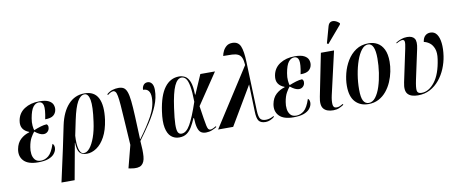

<svg xmlns="http://www.w3.org/2000/svg" viewBox="-82 -1178 4272 1782"><g transform="rotate(-10 2054.0 -287.0)"><path d="M193 10Q100 10 59 -32.5Q18 -75 30 -143Q41 -201 76.5 -233.5Q112 -266 159 -279V-283Q120 -297 101 -326Q82 -355 90 -401Q102 -471 160 -508.5Q218 -546 300 -546Q359 -546 389 -530Q419 -514 428 -490Q437 -466 433 -442Q428 -411 404 -391.5Q380 -372 326 -372Q345 -465 336.5 -501Q328 -537 294 -537Q264 -537 240.5 -507.5Q217 -478 204 -404Q197 -365 200 -334.5Q203 -304 208 -290Q242 -304 273.5 -313.5Q305 -323 331 -324Q337 -320 341.5 -311Q346 -302 343 -285Q340 -266 325 -252.5Q310 -239 288 -239Q254 -239 206 -278Q191 -261 172.5 -228.5Q154 -196 145 -142Q139 -110 143 -77.5Q147 -45 165.5 -23Q184 -1 221 -1Q260 -1 293.5 -28.5Q327 -56 353 -136Q363 -130 367 -115.5Q371 -101 368 -85Q364 -62 346 -40Q328 -18 291.5 -4Q255 10 193 10Z M373 232 441 -78 485 -289Q511 -411 573 -478.5Q635 -546 726 -546Q818 -546 854 -475.5Q890 -405 872 -272Q858 -176 824 -113.5Q790 -51 744.5 -20.5Q699 10 653 10Q608 10 586 -14Q564 -38 561 -109H559L497 232ZM626 -1Q655 -1 682 -34Q709 -67 731 -128Q753 -189 764 -272Q784 -413 772.5 -475Q761 -537 725 -537Q687 -537 657.5 -484.5Q628 -432 604 -318L574 -174Q569 -96 581.5 -48.5Q594 -1 626 -1Z M1029 215 1008 211 1063 -1Q1054 -138 1048.5 -230.5Q1043 -323 1038.5 -380.5Q1034 -438 1028 -468Q1022 -498 1013.5 -508.5Q1005 -519 992 -519Q982 -519 969.5 -513Q957 -507 939 -493L934 -501Q960 -524 988.5 -532.5Q1017 -541 1045 -541Q1075 -541 1094 -529.5Q1113 -518 1124.5 -487Q1136 -456 1142 -399.5Q1148 -343 1152 -254.5Q1156 -166 1161 -38H1164Q1241 -141 1288.5 -228Q1336 -315 1336 -399Q1336 -484 1268 -484Q1268 -510 1282 -528Q1296 -546 1321 -546Q1345 -546 1360.5 -525.5Q1376 -505 1376 -463Q1376 -391 1345 -316.5Q1314 -242 1264.5 -167.5Q1215 -93 1161 -20Q1169 69 1164.5 125.5Q1160 182 1129.5 205Q1099 228 1029 215Z M1523 10Q1479 10 1447.5 -17Q1416 -44 1404 -102.5Q1392 -161 1406 -257Q1427 -404 1481 -476Q1535 -548 1618 -548Q1647 -548 1673.5 -534Q1700 -520 1717 -478.5Q1734 -437 1735 -356H1739L1817 -536H1955L1758 -243Q1769 -170 1776 -124.5Q1783 -79 1788.5 -54.5Q1794 -30 1801 -21Q1808 -12 1820 -12Q1832 -12 1847.5 -19.5Q1863 -27 1874 -34L1878 -26Q1858 -13 1831.5 -2.5Q1805 8 1775 8Q1748 8 1729.5 -4Q1711 -16 1700.5 -49Q1690 -82 1688 -144H1683Q1664 -99 1643.5 -64.5Q1623 -30 1594.5 -10Q1566 10 1523 10ZM1550 -21Q1595 -21 1632.5 -87Q1670 -153 1717 -292Q1716 -385 1706.5 -438Q1697 -491 1680 -512.5Q1663 -534 1639 -534Q1599 -534 1570.5 -472Q1542 -410 1522 -268Q1508 -169 1507 -115.5Q1506 -62 1516.5 -41.5Q1527 -21 1550 -21Z M1890 0 2241 -546Q2238 -591 2227 -615.5Q2216 -640 2194 -650.5Q2172 -661 2138 -662.5Q2104 -664 2055 -664Q2059 -687 2071 -711Q2083 -735 2104 -752Q2125 -769 2159 -769Q2214 -769 2234.5 -722Q2255 -675 2258 -570L2274 -112Q2276 -54 2290.5 -33Q2305 -12 2344 -12Q2364 -12 2383.5 -18.5Q2403 -25 2418 -34L2421 -26Q2404 -11 2381.5 -1.5Q2359 8 2338 8Q2292 8 2273.5 -17Q2255 -42 2254 -108L2246 -362L2032 0Z M2600 10Q2507 10 2466 -32.5Q2425 -75 2437 -143Q2448 -201 2483.5 -233.5Q2519 -266 2566 -279V-283Q2527 -297 2508 -326Q2489 -355 2497 -401Q2509 -471 2567 -508.5Q2625 -546 2707 -546Q2766 -546 2796 -530Q2826 -514 2835 -490Q2844 -466 2840 -442Q2835 -411 2811 -391.5Q2787 -372 2733 -372Q2752 -465 2743.5 -501Q2735 -537 2701 -537Q2671 -537 2647.5 -507.5Q2624 -478 2611 -404Q2604 -365 2607 -334.5Q2610 -304 2615 -290Q2649 -304 2680.5 -313.5Q2712 -323 2738 -324Q2744 -320 2748.5 -311Q2753 -302 2750 -285Q2747 -266 2732 -252.5Q2717 -239 2695 -239Q2661 -239 2613 -278Q2598 -261 2579.5 -228.5Q2561 -196 2552 -142Q2546 -110 2550 -77.5Q2554 -45 2572.5 -23Q2591 -1 2628 -1Q2667 -1 2700.5 -28.5Q2734 -56 2760 -136Q2770 -130 2774 -115.5Q2778 -101 2775 -85Q2771 -62 2753 -40Q2735 -18 2698.5 -4Q2662 10 2600 10Z M2975 10Q2912 10 2884 -23.5Q2856 -57 2873 -137L2953 -536H3077L2984 -130Q2973 -81 2975.5 -46Q2978 -11 3009 -11Q3025 -11 3039.5 -17Q3054 -23 3071 -33L3074 -24Q3053 -10 3029.5 0Q3006 10 2975 10ZM3036 -604 3023 -611 3066 -766Q3074 -794 3092 -802Q3110 -810 3132.5 -802.5Q3155 -795 3175 -775L3172 -763Z M3306 10Q3230 10 3183.5 -39.5Q3137 -89 3137 -191Q3137 -247 3152.5 -308.5Q3168 -370 3200.5 -424Q3233 -478 3283.5 -512Q3334 -546 3404 -546Q3449 -546 3486 -525.5Q3523 -505 3545 -460.5Q3567 -416 3567 -344Q3567 -301 3557.5 -252.5Q3548 -204 3528 -157.5Q3508 -111 3477 -73Q3446 -35 3403.5 -12.5Q3361 10 3306 10ZM3311 0Q3347 0 3375 -36Q3403 -72 3422 -131Q3441 -190 3451 -259Q3461 -328 3461 -393Q3461 -536 3397 -536Q3363 -536 3335 -500.5Q3307 -465 3286.5 -406.5Q3266 -348 3254.5 -278Q3243 -208 3243 -138Q3243 -62 3260.5 -31Q3278 0 3311 0Z M3774 10Q3707 10 3678 -22Q3649 -54 3666 -132L3731 -439Q3741 -486 3738 -503.5Q3735 -521 3717 -521Q3708 -521 3693.5 -515.5Q3679 -510 3661 -499L3659 -507Q3681 -521 3708 -531Q3735 -541 3765 -541Q3815 -541 3834.5 -513Q3854 -485 3839 -416L3779 -137Q3763 -61 3768 -34Q3773 -7 3810 -7Q3878 -7 3934 -78.5Q3990 -150 4010 -289Q4019 -350 4004.5 -388Q3990 -426 3964 -445Q3938 -464 3911 -469Q3916 -507 3936 -525.5Q3956 -544 3985 -544Q4024 -544 4045.5 -513.5Q4067 -483 4073 -429.5Q4079 -376 4069 -308Q4060 -248 4036.5 -191.5Q4013 -135 3975.5 -89.5Q3938 -44 3887.5 -17Q3837 10 3774 10Z"/></g></svg>

Font: Noto Serif Display ExtraCondensed SemiBold
Style: Italic
Weight: 600
Width: 2
Italic angle: -12°
Designer: Monotype Design Team
Foundry: Monotype Imaging Inc.
Version: Version 2.009